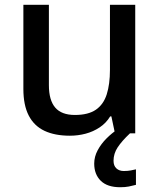

<svg xmlns="http://www.w3.org/2000/svg" viewBox="-20 -559 670 805"><path d="M547 -539V0H462L447 -71H442Q425 -43 398 -25Q371 -7 339 1.5Q307 10 273 10Q210 10 166.5 -10.5Q123 -31 100.5 -74.5Q78 -118 78 -186V-539H185V-202Q185 -139 211.5 -108Q238 -77 294 -77Q350 -77 382 -99Q414 -121 427.5 -163.5Q441 -206 441 -266V-539ZM456 115Q456 136 468 147Q480 158 499 158Q516 158 528.5 155.5Q541 153 550 151V216Q535 220 520 223Q505 226 484 226Q430 226 402.5 199Q375 172 375 127Q375 98 389.5 71Q404 44 426.5 21.5Q449 -1 472 -16L525 0Q491 32 473.5 58.5Q456 85 456 115Z"/></svg>

Font: Noto Sans Devanagari Medium
Style: Regular
Weight: 500
Version: Version 2.003